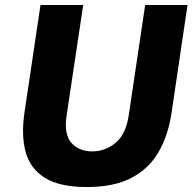

<svg xmlns="http://www.w3.org/2000/svg" viewBox="-20 -743 775 773"><path d="M329.5 10Q220 10 160.8 -27Q101.5 -64 83.2 -131.2Q65 -198.5 78.5 -289.5L143 -723H315L248.5 -280Q236.5 -202 267.5 -167.8Q298.5 -133.5 351.5 -133.5Q403.5 -133.5 445.2 -167.8Q487 -202 498.5 -280L564.5 -723H735L670.5 -287.5Q657 -197.5 618.2 -130.5Q579.5 -63.5 509 -26.8Q438.5 10 329.5 10Z"/></svg>

Font: Public Sans ExtraBold
Style: Italic
Weight: 800
Italic angle: -8°
Designer: The Public Sans project authors (U.S. Web Design System). Libre Franklin designed by Pablo Impallari and Rodrigo Fuenzal
Version: Version 1.007; ttfautohint (v1.8.1) -l 8 -r 50 -G 200 -x 14 